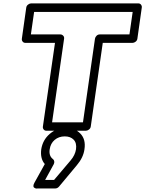

<svg xmlns="http://www.w3.org/2000/svg" viewBox="-20 -746 856 1132"><path d="M108.9 -518.1 134.8 -701.2Q136.2 -711.9 145.5 -719Q154.8 -726.1 164.1 -726.1H794.9Q805.7 -726.1 811.5 -718.3Q817.4 -710.4 815.9 -701.2L790 -518.1Q788.6 -507.3 779.5 -500.2Q770.5 -493.2 761.2 -493.2H585.9L515.1 0Q513.7 10.7 504.4 17.8Q495.1 24.9 485.8 24.9H253.9Q243.2 24.9 237.3 17.1Q231.4 9.3 232.9 0L304.2 -493.2H129.9Q119.1 -493.2 113.3 -501Q107.4 -508.8 108.9 -518.1ZM162.1 -543H335.9Q345.2 -543 352.3 -535.9Q359.4 -528.8 357.9 -518.1L287.1 -24.9H469.2L540 -518.1Q541.5 -527.3 549.3 -535.2Q557.1 -543 567.9 -543H743.2L762.2 -675.8H181.2ZM183.1 331.1 244.1 221.2Q216.3 189.5 223.1 134.8Q231.4 79.6 272.9 43.7Q314.5 7.8 369.1 7.8Q420.9 7.8 453.9 41.7Q486.8 75.7 478 133.8Q471.7 182.6 433.1 228L328.1 354Q318.4 365.2 305.2 365.2H201.2Q201.2 364.7 197.3 365.5Q193.4 366.2 188.7 364.3Q184.1 362.3 180.4 359.6Q176.8 356.9 177 349.4Q177.2 341.8 183.1 331.1ZM246.1 314.9H298.8L396 200.2Q422.9 168.9 428.2 133.8Q433.1 97.2 414.3 77.6Q395.5 58.1 361.8 58.1Q326.7 58.1 302.2 78.9Q277.8 99.6 272.9 134.8Q267.1 172.9 292 191.9Q298.3 196.3 299.8 205.1Q301.3 213.9 296.9 222.2Z"/></svg>

Font: Trueno Black Outline
Style: Italic
Weight: 900
Width: 6
Designer: Julieta Ulanovsky
Foundry: Julieta Ulanovsky
Version: Version 3.001b | FøM Fix